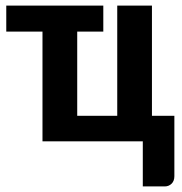

<svg xmlns="http://www.w3.org/2000/svg" viewBox="-20 -505 652 686"><path d="M2.4 -484.9H349.1V-392.1H255.9V-91.3H398.9V-484.9H522.9V-91.3H603V124.5Q603 141.6 593 151.4Q583 161.1 568.4 161.1H490.2V0H131.8V-392.1H2.4Z"/></svg>

Font: Carlito
Style: Bold
Weight: 700
Designer: Lukasz Dziedzic
Foundry: tyPoland Lukasz Dziedzic
Version: Version 1.104